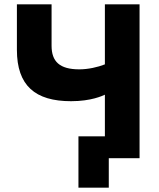

<svg xmlns="http://www.w3.org/2000/svg" viewBox="-20 -730 732 886"><path d="M464 -710V-433C431 -420 387 -410 346 -410C255 -410 218 -446 218 -519V-710H58V-500C58 -335 142 -263 308 -263C401 -263 453 -288 464 -293V-101H342V136H482V0H624V-710Z"/></svg>

Font: FIGSv2-sans-serif ExtraBold
Style: Regular
Weight: 800
Designer: Matt McInerney, Pablo Impallari, Rodrigo Fuenzalida,Mirko Velimirovic
Foundry: Matt McInerney, Pablo Impallari, Rodrigo Fuenzalida
Version: Version 4.021;hotconv 1.0.109;makeotfexe 2.5.65596